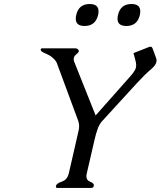

<svg xmlns="http://www.w3.org/2000/svg" viewBox="-20 -923 789 943"><path d="M420.4 -903.3Q463.9 -903.3 463.9 -867.7Q463.9 -859.4 461.9 -849.6Q449.2 -795.4 395.5 -795.4Q352.1 -795.4 352.1 -831.1Q352.1 -839.4 354.5 -849.6Q366.7 -903.3 420.4 -903.3ZM625.5 -903.3Q668.9 -903.3 668.9 -867.7Q668.9 -859.4 667 -849.6Q654.3 -795.4 600.6 -795.4Q557.1 -795.4 557.1 -831.1Q557.1 -839.4 559.6 -849.6Q571.8 -903.3 625.5 -903.3ZM363.8 -330.6 258.8 -614.3Q251.5 -630.9 229 -647Q217.3 -654.3 206.1 -659.2Q194.3 -664.1 187.5 -668.5Q182.6 -671.4 180.7 -675.3Q179.7 -677.2 179.7 -678.7Q179.7 -679.7 180.2 -680.7L180.7 -682.6Q181.6 -685.5 186 -685.5H351.6Q356.4 -685.5 360.4 -682.6Q364.7 -679.2 366.7 -675.3Q367.7 -672.9 367.2 -670.4Q366.2 -667 362.3 -663.1Q357.9 -658.2 351.6 -653.3Q345.7 -648.4 343.3 -641.1L342.8 -638.7Q340.3 -627.9 345.7 -616.7L449.7 -356L620.6 -548.8Q639.6 -570.3 646 -585.9Q647 -588.4 647.5 -590.8Q648.4 -595.7 648.9 -602.1Q648.9 -613.8 644.5 -628.9L635.7 -662.1L712.4 -692.4Q716.3 -693.8 719.2 -693.8Q725.6 -693.8 729 -686L747.1 -636.7Q749 -631.3 749 -625.5Q749 -621.6 748 -618.2Q744.1 -601.6 723.6 -584.5Q691.4 -557.1 652.3 -514.6L479 -325.2Q467.8 -312 459 -288.1Q450.7 -264.2 445.8 -242.7L406.2 -71.3Q404.3 -63.5 404.3 -57.6Q404.3 -38.1 421.4 -31.2Q441.4 -23.4 440.9 -13.2Q440.9 -11.7 440.9 -10.3Q438.5 0 428.2 0H262.7Q252.4 0 254.9 -10.3Q257.8 -22.5 284.2 -31.2Q310.5 -40 317.9 -71.3L365.7 -279.8Q368.7 -292 368.7 -303.2Q368.7 -317.9 363.8 -330.6Z"/></svg>

Font: Caudex
Style: Italic
Weight: 400
Italic angle: -13°
Version: Version 1.04